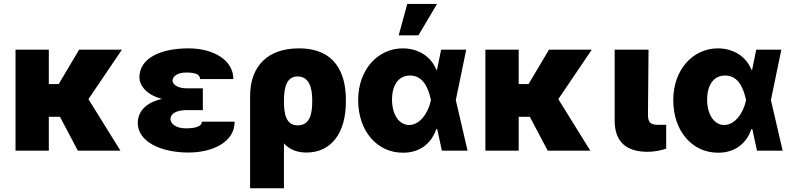

<svg xmlns="http://www.w3.org/2000/svg" viewBox="-20 -791 4161 1008"><path d="M236.3 -530.3H61.5V0H236.3V-177.7H294.9L388.7 0H612.3L444.3 -270.5L620.1 -530.3H395.5L288.1 -349.6H236.3Z M703.1 -144.5C704.1 -48.8 821.3 9.8 969.7 9.8C1089.8 9.8 1211.9 -41 1211.9 -152.3H1040C1040 -130.9 1014.6 -117.2 956.1 -117.2C901.4 -117.2 876 -142.6 875 -165C876 -204.1 923.8 -212.9 962.9 -212.9H1044.9V-327.1H962.9C918 -327.1 886.7 -343.8 885.7 -368.2C886.7 -387.7 907.2 -410.2 958 -410.2C999 -410.2 1030.3 -403.3 1030.3 -376H1205.1C1205.1 -477.5 1097.7 -537.1 969.7 -537.1C821.3 -537.1 712.9 -484.4 711.9 -386.7C712.4 -335 757.8 -290.5 830.1 -271.5C749.5 -253.4 704.1 -209.5 703.1 -144.5Z M1293 -285.2V197.3H1470.7V-38.1C1498.5 -7.8 1536.6 9.8 1588.9 9.8C1719.7 9.8 1795.9 -93.8 1795.9 -256.8V-266.6C1795.9 -404.3 1742.2 -537.1 1548.8 -537.1C1386.7 -537.1 1293 -445.3 1293 -285.2ZM1470.7 -260.7V-262.7C1470.7 -338.9 1488.3 -389.6 1542 -389.6C1603.5 -389.6 1619.1 -330.1 1619.1 -266.6V-256.8C1619.1 -201.2 1610.4 -132.8 1543 -132.8C1479.5 -132.8 1470.7 -197.3 1470.7 -260.7Z M2094.7 10.7C2189.5 11.7 2247.1 -43.9 2270.5 -113.3H2275.4L2299.8 0H2434.6L2373 -265.6L2427.7 -530.3H2295.9L2274.4 -424.8H2270.5C2243.2 -495.1 2174.8 -537.1 2094.7 -537.1C1965.8 -537.1 1860.4 -427.7 1860.4 -265.6C1860.4 -102.5 1960 10.7 2094.7 10.7ZM2073.2 -605.5H2176.8L2274.4 -770.5H2118.2ZM2038.1 -267.6C2038.1 -341.8 2070.3 -394.5 2132.8 -394.5C2196.3 -394.5 2227.5 -337.9 2242.2 -266.6L2243.2 -265.6L2242.2 -263.7C2228.5 -199.2 2185.5 -134.8 2127.9 -134.8C2075.2 -134.8 2038.1 -189.5 2038.1 -267.6Z M2703.1 -530.3H2528.3V0H2703.1V-177.7H2761.7L2855.5 0H3079.1L2911.1 -270.5L3086.9 -530.3H2862.3L2754.9 -349.6H2703.1Z M3207 -530.3V-158.2C3207 -43 3271.5 5.9 3379.9 5.9C3412.1 5.9 3447.3 0 3477.5 -10.7V-135.7H3435.5C3395.5 -135.7 3382.8 -148.4 3381.8 -185.5L3384.8 -530.3Z M3749 10.7C3843.8 11.7 3901.4 -43.9 3924.8 -113.3H3929.7L3954.1 0H4088.9L4027.3 -265.6L4082 -530.3H3950.2L3928.7 -424.8H3924.8C3897.5 -495.1 3829.1 -537.1 3749 -537.1C3620.1 -537.1 3514.6 -427.7 3514.6 -265.6C3514.6 -102.5 3614.3 10.7 3749 10.7ZM3692.4 -267.6C3692.4 -341.8 3724.6 -394.5 3787.1 -394.5C3850.6 -394.5 3881.8 -337.9 3896.5 -266.6L3897.5 -265.6L3896.5 -263.7C3882.8 -199.2 3839.8 -134.8 3782.2 -134.8C3729.5 -134.8 3692.4 -189.5 3692.4 -267.6Z"/></svg>

Font: Pretendard Black
Style: Regular
Weight: 900
Designer: Base glyphs from Inter by Rasmus Andersson; Hangeul glyphs from Noto Sans CJK(Source Han Sans) by Jang Soo-young and Kan
Foundry: Kil Hyung-jin
Version: Version 1.309;Glyphs 3.2 (3225)